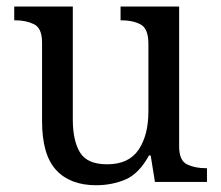

<svg xmlns="http://www.w3.org/2000/svg" viewBox="-20 -543 660 573"><path d="M266.6 9.8Q189.5 9.8 147.5 -35.6Q105.5 -81.1 105.5 -181.6V-416Q105.5 -459 81.5 -470.7Q57.6 -482.4 25.4 -482.4H22.5V-523.4H197.3V-186.5Q197.3 -123 218.8 -87.9Q240.2 -52.7 299.8 -52.7Q364.3 -52.7 393.6 -96.2Q422.9 -139.6 422.9 -210.9V-412.1Q422.9 -458 399.4 -470.2Q376 -482.4 342.8 -482.4H339.8V-523.4H514.6V-106.4Q514.6 -63.5 538.6 -52.2Q562.5 -41 594.7 -41H597.7V0H442.4L429.7 -79.1H424.8Q394.5 -24.4 354.5 -7.3Q314.5 9.8 266.6 9.8Z"/></svg>

Font: Noto Serif Todhri
Style: Regular
Weight: 400
Designer: Mikhail Merkuryev
Version: Version 1.000; ttfautohint (v1.8.4.7-5d5b)